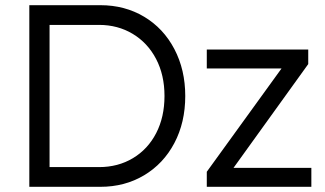

<svg xmlns="http://www.w3.org/2000/svg" viewBox="-20 -720 1252 740"><path d="M93 -700H367Q461 -700 535.5 -655.5Q610 -611 652 -531Q694 -451 694 -350Q694 -248 652 -168.5Q610 -89 535.5 -44.5Q461 0 367 0H93ZM362 -76Q435 -76 492.5 -110.5Q550 -145 582 -207Q614 -269 614 -350Q614 -431 581.5 -493Q549 -555 491.5 -589.5Q434 -624 362 -624H171V-76ZM777 -58 1065 -456H777V-529H1168V-473L880 -73H1180V0H777Z"/></svg>

Font: Lexend HM
Style: Regular
Weight: 400
Designer: Bonnie Shaver-Troup, Thomas Jockin, Octavio Pardo
Foundry: Lexend
Version: Version 1.091